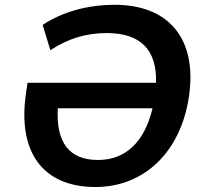

<svg xmlns="http://www.w3.org/2000/svg" viewBox="-20 -749 806 780"><path d="M368.2 10.7C565.4 10.7 715.8 -131.8 748 -359.9C781.2 -591.8 665 -729.5 446.3 -729.5C331.1 -729.5 230 -698.7 153.3 -647.9L184.6 -544.9C255.4 -591.8 329.6 -614.7 413.6 -614.7C551.3 -614.7 618.2 -545.9 613.8 -412.6H91.8L85 -365.7C52.7 -137.7 147.9 10.7 368.2 10.7ZM377.9 -99.1C262.2 -99.1 207 -168.9 214.8 -309.1H599.6C566.9 -170.4 488.8 -99.1 377.9 -99.1Z"/></svg>

Font: Winston SemiBold
Style: Italic
Weight: 600
Italic angle: -8.13011°
Designer: Vernon Adams, Kim Jin-seong, David Berlow, Cristiano Sobral
Foundry: The Winston Project Authors
Version: Version 3.004